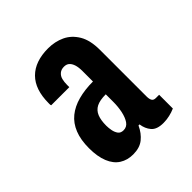

<svg xmlns="http://www.w3.org/2000/svg" viewBox="-116 -775 522 522"><g transform="rotate(-45 145.0 -514.0)"><path d="M104.3 -330Q82.1 -330 65.5 -340.6Q48.9 -351.2 40 -373.1Q31.1 -395 31.1 -427Q31.1 -459.3 40.3 -482.2Q49.4 -505.1 67.2 -519.6Q85 -534 110.3 -540.8Q135.6 -547.7 167 -547.7V-587.7Q167 -602.7 163.8 -612.5Q160.5 -622.2 154.8 -627.1Q149 -632 139.7 -632Q129 -632 122.2 -626.2Q115.3 -620.3 113 -611.2Q110.7 -602 110.7 -590.9V-582.3H41.1Q40.1 -584.3 40.1 -587Q40.1 -589.6 40.1 -590.6Q40.1 -643.7 67.1 -670.7Q94.2 -697.8 144.5 -697.8Q170.7 -697.8 192.5 -687.6Q214.2 -677.4 227.8 -654.8Q241.3 -632.2 241.3 -594.9V-415.6Q241.3 -406 244.4 -400.5Q247.5 -395 256 -395H268.7V-342.2Q258.4 -337.6 246.7 -335Q234.9 -332.3 223 -332.3Q197.9 -332.3 187.2 -344.9Q176.5 -357.5 174.1 -375.7H170.1Q160.5 -354.8 145 -342.4Q129.5 -330 104.3 -330ZM132.2 -395Q144.9 -395 152.3 -405.6Q159.7 -416.3 163.4 -433.5Q167 -450.8 167 -469.2V-498.5Q144.2 -498.5 131.4 -492Q118.7 -485.5 113.1 -471.8Q107.6 -458.2 107.6 -437.2Q107.6 -428.2 109.5 -418.4Q111.4 -408.7 116.5 -401.8Q121.5 -395 132.2 -395Z"/></g></svg>

Font: Archivo SemiBold ExtraCondensed
Style: Regular
Weight: 600
Width: 2
Version: Version 2.001